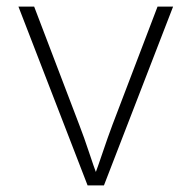

<svg xmlns="http://www.w3.org/2000/svg" viewBox="-20 -559 578 579"><path d="M244.1 0 35.6 -539.1H83L218.8 -183.1Q234.4 -142.6 247.8 -101.8Q261.2 -61 275.9 -21.5H262.2Q276.9 -61 290.5 -101.8Q304.2 -142.6 319.3 -183.1L455.1 -539.1H502L293.5 0Z"/></svg>

Font: Inter 18pt ExtraLight
Style: Regular
Weight: 250
Designer: Rasmus Andersson
Foundry: rsms
Version: Version 4.001;git-66647c0bb